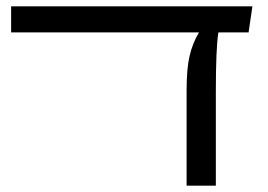

<svg xmlns="http://www.w3.org/2000/svg" viewBox="-20 -584 844 604"><path d="M762 -482H667Q659 -433 659 -294V0H567V-300Q567 -368 576.5 -408.5Q586 -449 606 -482H15V-564H774Z"/></svg>

Font: Fira GO
Style: Regular
Weight: 400
Designer: Carrois Corporate
Foundry: Carrois Corporate GbR
Version: Version 0.300